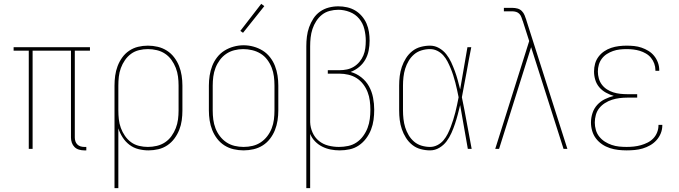

<svg xmlns="http://www.w3.org/2000/svg" viewBox="-20 -776 3540 1001"><path d="M419 8Q405 8 391.5 4Q378 0 368.5 -9.5Q359 -19 354.5 -32Q350 -45 350 -59V-512H150V0H130V-512H51V-530H449V-512H370V-59Q370 -49 373 -39.5Q376 -30 383 -23Q390 -16 399.5 -13Q409 -10 419 -10H430V8Z M577 205V-330Q577 -356 580.5 -381.5Q584 -407 593 -431Q602 -455 617 -476Q632 -497 653.5 -511.5Q675 -526 700 -532Q725 -538 751 -538Q777 -538 802.5 -532Q828 -526 850 -512Q872 -498 888 -477Q904 -456 913.5 -432Q923 -408 927 -382Q931 -356 931 -330V-200Q931 -174 927.5 -148.5Q924 -123 914.5 -99Q905 -75 889.5 -54Q874 -33 852.5 -18.5Q831 -4 805.5 2Q780 8 754 8Q728 8 702 1.5Q676 -5 655 -21Q634 -37 619.5 -59.5Q605 -82 597 -107V205ZM751 -10Q774 -10 797.5 -15.5Q821 -21 840.5 -34Q860 -47 874 -66.5Q888 -86 896.5 -108Q905 -130 908 -153Q911 -176 911 -200V-330Q911 -354 908 -377Q905 -400 896.5 -422Q888 -444 874 -463.5Q860 -483 840.5 -496Q821 -509 797.5 -514.5Q774 -520 751 -520Q728 -520 705 -514.5Q682 -509 663.5 -495.5Q645 -482 631.5 -462.5Q618 -443 610 -421Q602 -399 599.5 -376Q597 -353 597 -330V-200Q597 -177 599.5 -154Q602 -131 610 -109Q618 -87 631.5 -67.5Q645 -48 663.5 -34.5Q682 -21 705 -15.5Q728 -10 751 -10Z M1250 8Q1224 8 1198 2Q1172 -4 1150 -18Q1128 -32 1112 -53Q1096 -74 1086.5 -98Q1077 -122 1073 -148Q1069 -174 1069 -200V-330Q1069 -356 1073 -382Q1077 -408 1086.5 -432.5Q1096 -457 1112.5 -478Q1129 -499 1151 -512.5Q1173 -526 1198.5 -533Q1224 -540 1250 -540Q1276 -540 1301.5 -533Q1327 -526 1349 -512.5Q1371 -499 1387.5 -478Q1404 -457 1413.5 -432.5Q1423 -408 1427 -382Q1431 -356 1431 -330V-200Q1431 -174 1427 -148Q1423 -122 1413.5 -98Q1404 -74 1388 -53Q1372 -32 1350 -18Q1328 -4 1302 2Q1276 8 1250 8ZM1250 -10Q1274 -10 1297 -15.5Q1320 -21 1339.5 -34Q1359 -47 1373.5 -66Q1388 -85 1396.5 -107Q1405 -129 1408 -152.5Q1411 -176 1411 -200V-330Q1411 -354 1408 -377.5Q1405 -401 1396.5 -423Q1388 -445 1373.5 -464.5Q1359 -484 1338.5 -496.5Q1318 -509 1294.5 -514.5Q1271 -520 1248 -520Q1224 -520 1201 -514Q1178 -508 1159 -495Q1140 -482 1126 -463Q1112 -444 1103.5 -422Q1095 -400 1092 -376.5Q1089 -353 1089 -330V-200Q1089 -176 1092 -152.5Q1095 -129 1103.5 -107Q1112 -85 1126.5 -66Q1141 -47 1160.5 -34Q1180 -21 1203 -15.5Q1226 -10 1250 -10ZM1247 -605 1233 -615 1342 -756 1358 -744Z M1577 205V-535Q1577 -560 1580 -585Q1583 -610 1591.5 -634Q1600 -658 1614 -679.5Q1628 -701 1648.5 -715.5Q1669 -730 1693.5 -736.5Q1718 -743 1744 -743Q1767 -743 1789.5 -738Q1812 -733 1831.5 -721.5Q1851 -710 1866.5 -692Q1882 -674 1891 -653Q1900 -632 1903.5 -609.5Q1907 -587 1907 -564Q1907 -538 1902 -512.5Q1897 -487 1884.5 -465Q1872 -443 1852 -426.5Q1832 -410 1808 -401Q1838 -393 1863.5 -373Q1889 -353 1904 -325.5Q1919 -298 1925 -266.5Q1931 -235 1931 -204Q1931 -177 1927.5 -151Q1924 -125 1914.5 -100.5Q1905 -76 1889 -54.5Q1873 -33 1851 -18Q1829 -3 1803 2.5Q1777 8 1751 8Q1727 8 1704 3.5Q1681 -1 1660 -11.5Q1639 -22 1622.5 -39Q1606 -56 1597 -78V205ZM1747 -10Q1771 -10 1795 -15Q1819 -20 1839 -33.5Q1859 -47 1873.5 -67Q1888 -87 1896.5 -109.5Q1905 -132 1908 -156Q1911 -180 1911 -204Q1911 -227 1908 -250.5Q1905 -274 1896.5 -296Q1888 -318 1873.5 -337Q1859 -356 1839.5 -368.5Q1820 -381 1796.5 -386.5Q1773 -392 1750 -392H1689V-410H1750Q1770 -410 1789 -414Q1808 -418 1824.5 -428Q1841 -438 1854 -453.5Q1867 -469 1874.5 -487Q1882 -505 1884.5 -524.5Q1887 -544 1887 -564Q1887 -594 1879.5 -624.5Q1872 -655 1852.5 -678.5Q1833 -702 1803.5 -713.5Q1774 -725 1744 -725Q1721 -725 1698.5 -719Q1676 -713 1658.5 -699Q1641 -685 1628.5 -665.5Q1616 -646 1609 -624.5Q1602 -603 1599.5 -580.5Q1597 -558 1597 -535V-146V-139Q1598 -111 1609.5 -85Q1621 -59 1642.5 -41.5Q1664 -24 1691.5 -17Q1719 -10 1747 -10Z M2222 8Q2198 8 2173.5 1.5Q2149 -5 2129.5 -20.5Q2110 -36 2096.5 -57.5Q2083 -79 2075 -102.5Q2067 -126 2064 -150.5Q2061 -175 2061 -200V-330Q2061 -355 2064 -379.5Q2067 -404 2075 -427.5Q2083 -451 2096.5 -472.5Q2110 -494 2129.5 -509.5Q2149 -525 2173.5 -531.5Q2198 -538 2222 -538Q2247 -538 2269 -525.5Q2291 -513 2306.5 -493.5Q2322 -474 2332.5 -451Q2343 -428 2351.5 -405Q2360 -382 2366.5 -358Q2373 -334 2379 -310Q2389 -365 2398 -420Q2407 -475 2417 -530H2437Q2424 -465 2412.5 -399.5Q2401 -334 2388 -269Q2402 -202 2414 -134.5Q2426 -67 2439 0H2419Q2409 -57 2399 -114Q2389 -171 2379 -228Q2373 -203 2366.5 -178.5Q2360 -154 2352 -130Q2344 -106 2333.5 -82.5Q2323 -59 2308 -39Q2293 -19 2270.5 -5.5Q2248 8 2222 8ZM2222 -10Q2242 -10 2260.5 -19.5Q2279 -29 2292 -44.5Q2305 -60 2314 -78Q2323 -96 2330 -114.5Q2337 -133 2343 -152Q2349 -171 2354 -190.5Q2359 -210 2363 -229.5Q2367 -249 2371 -269Q2367 -288 2363 -307Q2359 -326 2354 -345Q2349 -364 2343 -383Q2337 -402 2329.5 -420Q2322 -438 2313 -455.5Q2304 -473 2291 -487.5Q2278 -502 2260 -511Q2242 -520 2222 -520Q2200 -520 2178 -513.5Q2156 -507 2139 -492.5Q2122 -478 2110.5 -458.5Q2099 -439 2092.5 -418Q2086 -397 2083.5 -374.5Q2081 -352 2081 -330V-200Q2081 -178 2083.5 -155.5Q2086 -133 2092.5 -112Q2099 -91 2110.5 -71.5Q2122 -52 2139 -37.5Q2156 -23 2178 -16.5Q2200 -10 2222 -10Z M2562 0 2739 -562 2706 -665Q2706 -665 2706 -665Q2706 -665 2706 -666L2705 -667Q2702 -676 2698.5 -686Q2695 -696 2688 -703.5Q2681 -711 2671 -714Q2661 -717 2651 -717H2607V-735H2651Q2665 -735 2678 -731.5Q2691 -728 2700.5 -718.5Q2710 -709 2715 -696.5Q2720 -684 2724 -672V-671Q2724 -671 2724 -671Q2724 -671 2724 -671L2938 0H2918L2749 -530L2582 0Z M3247 8Q3225 8 3203 5.5Q3181 3 3159.5 -4Q3138 -11 3119.5 -23.5Q3101 -36 3087.5 -53.5Q3074 -71 3067.5 -93Q3061 -115 3061 -137Q3061 -162 3069 -186.5Q3077 -211 3094 -229.5Q3111 -248 3133.5 -259Q3156 -270 3180 -276Q3159 -282 3139 -293Q3119 -304 3104.5 -321Q3090 -338 3083.5 -359.5Q3077 -381 3077 -403Q3077 -424 3082.5 -444Q3088 -464 3100.5 -480.5Q3113 -497 3130 -508.5Q3147 -520 3166.5 -526.5Q3186 -533 3206.5 -535.5Q3227 -538 3247 -538Q3267 -538 3286.5 -536Q3306 -534 3325 -527.5Q3344 -521 3361 -510.5Q3378 -500 3390.5 -484.5Q3403 -469 3410 -450Q3417 -431 3417 -411Q3417 -410 3417 -409Q3417 -408 3417 -407H3397Q3397 -408 3397 -409Q3397 -410 3397 -411Q3397 -428 3391 -444.5Q3385 -461 3374 -474.5Q3363 -488 3347.5 -497Q3332 -506 3315.5 -511Q3299 -516 3281.5 -518Q3264 -520 3247 -520Q3229 -520 3211 -518Q3193 -516 3176 -510Q3159 -504 3144 -494.5Q3129 -485 3118 -470.5Q3107 -456 3102 -438.5Q3097 -421 3097 -403Q3097 -385 3102 -367Q3107 -349 3118 -334.5Q3129 -320 3144.5 -310Q3160 -300 3177.5 -294.5Q3195 -289 3213.5 -287Q3232 -285 3250 -285H3302V-267H3250Q3230 -267 3210 -264.5Q3190 -262 3171 -256Q3152 -250 3134.5 -239Q3117 -228 3104.5 -212.5Q3092 -197 3086.5 -177Q3081 -157 3081 -137Q3081 -118 3086.5 -98.5Q3092 -79 3104.5 -63.5Q3117 -48 3133.5 -37.5Q3150 -27 3169 -20.5Q3188 -14 3207.5 -12Q3227 -10 3247 -10Q3266 -10 3284.5 -12Q3303 -14 3321 -19Q3339 -24 3356 -32.5Q3373 -41 3386 -54.5Q3399 -68 3406 -86Q3413 -104 3413 -122Q3413 -123 3413 -123.5Q3413 -124 3413 -125H3433Q3433 -124 3433 -123.5Q3433 -123 3433 -122Q3433 -101 3425 -81Q3417 -61 3402.5 -45Q3388 -29 3369.5 -18.5Q3351 -8 3331 -2Q3311 4 3289.5 6Q3268 8 3247 8Z"/></svg>

Font: Iosevka Slab Thin
Style: Regular
Weight: 100
Monospace: yes
Designer: Belleve Invis
Foundry: Belleve Invis
Version: Version 11.1.0; ttfautohint (v1.8.3)